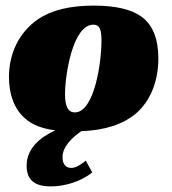

<svg xmlns="http://www.w3.org/2000/svg" viewBox="-20 -461 615 685"><path d="M315 -441C229 -441 164 -425 115 -392C49 -346 12 -272 12 -186C12 -122 32 -71 69 -39C94 -16 130 -2 177 4C127 27 75 66 75 130C75 180 102 204 161 204C211 204 269 187 309 154L286 112C262 132 246 138 234 138C217 138 203 127 203 100C203 62 237 30 270 7C354 4 418 -17 465 -56C516 -100 545 -170 545 -253C545 -320 526 -370 488 -399C452 -427 394 -441 315 -441ZM247 -60C222 -60 212 -83 212 -125C212 -195 240 -373 313 -373C337 -373 342 -353 342 -316C342 -232 315 -60 247 -60Z"/></svg>

Font: Racing Sans One
Style: Regular
Weight: 400
Designer: Pablo Impallari, Rodrigo Fuenzalida
Foundry: Pablo Impallari, Rodrigo Fuenzalida
Version: Version 1.001